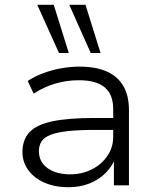

<svg xmlns="http://www.w3.org/2000/svg" viewBox="-20 -776 656 804"><path d="M266 8Q210 8 166.5 -11Q123 -30 98.5 -63.5Q74 -97 74 -139Q74 -191 103.5 -222.5Q133 -254 199.5 -268Q266 -282 376 -282H468V-232H379Q310 -232 264.5 -227Q219 -222 192 -211.5Q165 -201 154 -184Q143 -167 143 -143Q143 -98 179 -72Q215 -46 274 -46Q324 -46 365 -67Q406 -88 430 -123.5Q454 -159 454 -203V-319Q454 -381 418 -410.5Q382 -440 311 -440Q260 -440 213 -426.5Q166 -413 121 -384L96 -437Q125 -456 161 -469.5Q197 -483 236 -490Q275 -497 313 -497Q379 -497 425 -477.5Q471 -458 495.5 -417.5Q520 -377 520 -314V0H457V-114L464 -115Q450 -80 422.5 -52Q395 -24 355.5 -8Q316 8 266 8ZM360 -554 270 -756H338L401 -554ZM227 -554 136 -756H205L268 -554Z"/></svg>

Font: Nunito Sans 10pt SemiExpanded Light
Style: Regular
Weight: 300
Width: 6
Designer: Vernon Adams
Foundry: Vernon Adams
Version: Version 3.101;gftools[0.9.27]